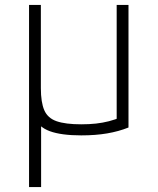

<svg xmlns="http://www.w3.org/2000/svg" viewBox="-20 -540 640 780"><path d="M98 220V-183L147 -103V220ZM310 10Q229 10 182.5 -7Q136 -24 117 -65.5Q98 -107 98 -180V-520H146V-182Q146 -124 160 -92Q174 -60 210 -47.5Q246 -35 310 -35Q343 -35 370 -38Q397 -41 422.5 -47.5Q448 -54 474 -65L454 -34V-520H502V-22Q462 -6 415 2Q368 10 310 10Z"/></svg>

Font: M PLUS Code Latin Expanded Light
Style: Regular
Weight: 300
Width: 7
Designer: Coji Morishita
Foundry: UNDERFOREST DESIGN
Version: Version 1.002; ttfautohint (v1.8.3)